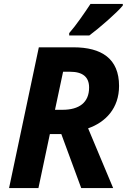

<svg xmlns="http://www.w3.org/2000/svg" viewBox="-20 -954 649 974"><path d="M26 0H175L233 -274H291L392 0H554L427 -303C516 -334 584 -405 584 -518C584 -657 495 -714 352 -714H177ZM300 -590H336C400 -590 432 -563 432 -510C432 -434 382 -397 297 -397H259ZM331 -774H433C483 -811 574 -890 603 -926V-934H439C408 -887 364 -823 331 -786Z"/></svg>

Font: BC Sans
Style: Bold Italic
Weight: 700
Italic angle: -12°
Designer: Monotype Design Team
Province of B.C.
Foundry: Monotype Imaging Inc.
Version: Version 2.000;GOOG;noto-source:20170915:90ef993387c0